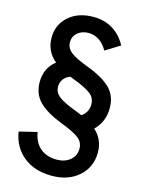

<svg xmlns="http://www.w3.org/2000/svg" viewBox="-135 -789 798 1075"><g transform="rotate(15 264.5 -252.0)"><path d="M273.5 208.5Q173.5 208.5 109.2 156.8Q45 105 31 17L134.5 -8Q144 51.5 181.5 82.8Q219 114 277 114Q323.5 114 354.2 88.8Q385 63.5 385 22.5Q385 -16 354.5 -39Q324 -62 253 -89Q161 -124.5 117 -168.5Q73 -212.5 73 -282Q73 -363 133.5 -410Q73 -460.5 73 -539Q73 -614.5 127.8 -663Q182.5 -711.5 271 -711.5Q334 -711.5 382.5 -682.2Q431 -653 461 -597L377 -545Q335 -617.5 267 -617.5Q229 -617.5 204 -596Q179 -574.5 179 -541Q179 -506.5 208.2 -483.8Q237.5 -461 309 -434Q401.5 -399.5 445.8 -355.8Q490 -312 490 -240.5Q490 -161.5 435.5 -108.5Q490 -60 490 16.5Q490 100.5 429.8 154.5Q369.5 208.5 273.5 208.5ZM179 -284Q179 -249.5 208.2 -226.8Q237.5 -204 309 -177.5Q332 -168.5 346.5 -162Q385 -189 385 -234Q385 -273 354.5 -296Q324 -319 253 -346L231.5 -354.5Q207 -346 193 -327.2Q179 -308.5 179 -284Z"/></g></svg>

Font: HK Grotesk SemiBold
Style: Regular
Weight: 600
Designer: Alfredo Marco Pradil
Foundry: Hanken Design Co.
Version: Version 3.001;FEAKit 1.0